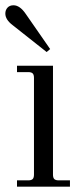

<svg xmlns="http://www.w3.org/2000/svg" viewBox="-26 -704 315 724"><path d="M38.1 0V-23.9H80.1Q92.3 -23.9 97.2 -28.8Q102.1 -33.7 102.1 -45.9V-410.2Q102.1 -422.4 97.2 -427.2Q92.3 -432.1 80.1 -432.1H38.1V-456.1H173.8V-45.9Q173.8 -33.7 178.7 -28.8Q183.6 -23.9 195.8 -23.9H237.8V0ZM149.9 -507.8 22 -608.9Q-5.9 -629.9 -5.9 -652.8Q-5.9 -666 2.2 -675Q10.3 -684.1 24.9 -684.1Q48.8 -684.1 70.8 -651.9L163.1 -519Z"/></svg>

Font: Flanker Steampunk
Style: Regular
Weight: 400
Designer: Alexey Kryukov, Leonardo Di Lena
Foundry: Alexey Kryukov, Leonardo Di Lena
Version: 1.210